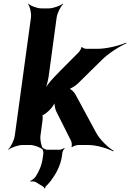

<svg xmlns="http://www.w3.org/2000/svg" viewBox="-20 -796 714 1054"><path d="M290 -182 370 -23C374 -16 376 5 372 11L375 12C380 7 401 0 409 0H463C511 0 572 19 601 35L604 32C575 15 529 -28 508 -67L395 -276C389 -289 367 -311 356 -311L355 -307C366 -307 395 -325 407 -337L536 -464C574 -503 637 -542 674 -558L673 -562C636 -546 566 -528 515 -528H453C447 -528 431 -534 431 -538L427 -537C428 -532 417 -514 412 -509C366 -462 318 -416 274 -369C254 -348 230 -317 220 -298L224 -296C234 -315 243 -350 247 -376L291 -700C294 -724 313 -761 327 -774L325 -776C310 -764 272 -750 248 -750H207C183 -750 147 -764 136 -776L134 -774C144 -761 153 -724 150 -700L61 -50C58 -26 39 11 25 24L26 26C41 14 80 0 104 0H145C169 0 204 14 215 26L218 24C208 11 199 -26 202 -50L214 -140C215 -146 215 -164 211 -166L209 -162C213 -161 229 -172 234 -176L247 -187C262 -200 280 -226 284 -240H280C277 -226 282 -197 290 -182ZM177 204 219 230C221 231 223 236 223 238L228 237C228 235 229 230 230 228C240 219 249 209 258 198C285 162 312 116 320 61L322 44C323 35 330 23 335 19L333 16C328 20 315 26 307 26H241C231 26 217 19 213 14L210 17C214 22 219 37 218 47L215 68C209 114 193 147 174 176C168 184 153 195 146 197L147 201C153 199 169 199 177 204Z"/></svg>

Font: Asimov
Style: EdgeIt
Weight: 500
Designer: Google
Version: Version 2.000980: 2014